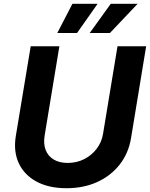

<svg xmlns="http://www.w3.org/2000/svg" viewBox="-20 -968 780 998"><path d="M325.7 10.3Q233.4 10.3 169.7 -24.2Q106 -58.6 77.6 -119.6Q49.3 -180.7 62 -259.8L139.6 -727.5H288.6L211.9 -262.7Q205.1 -219.7 217.5 -188Q230 -156.2 259.3 -138.7Q288.6 -121.1 331.5 -121.1Q378.9 -121.1 418 -141.1Q457 -161.1 482.9 -195.3Q508.8 -229.5 515.6 -272.5L590.8 -727.5H739.7L661.1 -250Q647.9 -170.9 601.8 -112.3Q555.7 -53.7 484.9 -21.7Q414.1 10.3 325.7 10.3ZM380.4 -796.4H277.8L356.4 -948.2H487.3ZM551.3 -796.4H446.3L555.7 -948.2H695.3Z"/></svg>

Font: Inter 16pt
Style: Bold Italic
Weight: 700
Italic angle: -9.3988°
Version: Version 4.001;git-66647c0bb